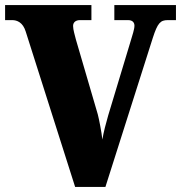

<svg xmlns="http://www.w3.org/2000/svg" viewBox="-20 -734 711 754"><path d="M81 -610 275 0H394L580 -585C599 -644 610 -655 639 -655H671V-714H429V-655H483C501 -655 508 -645 508 -633C508 -619 500 -596 492 -569L405 -281C397 -254 386 -212 382 -186C379 -215 369 -266 364 -285L278 -579C274 -596 267 -617 267 -632C267 -646 277 -655 294 -655H339V-714H0V-655H28C47 -655 70 -646 81 -610Z"/></svg>

Font: Noto Serif Tamil SemiCondensed Black
Style: Regular
Weight: 900
Width: 4
Designer: Indian Type Foundry, Tom Grace, and the Monotype Design Team
Foundry: Monotype Imaging Inc.
Version: Version 2.004